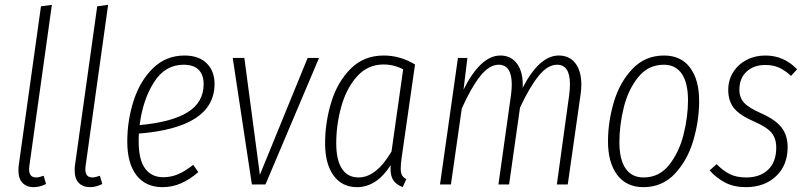

<svg xmlns="http://www.w3.org/2000/svg" viewBox="-20 -761 3332 792"><path d="M101 -76Q100 -71 100 -63Q100 -29 129 -29Q141 -29 160 -36L170 -2Q144 11 119 11Q90 11 73 -6.5Q56 -24 56 -58Q56 -70 57 -77L149 -735L194 -741Z M333 -76Q332 -71 332 -63Q332 -29 361 -29Q373 -29 392 -36L402 -2Q376 11 351 11Q322 11 305 -6.5Q288 -24 288 -58Q288 -70 289 -77L381 -735L426 -741Z M553 -210Q552 -199 552 -178Q552 -102 578.5 -66Q605 -30 653 -30Q686 -30 715 -42.5Q744 -55 777 -81L798 -51Q762 -20 726 -4.5Q690 11 650 11Q581 11 543 -38Q505 -87 505 -177Q505 -265 531.5 -346.5Q558 -428 611.5 -480Q665 -532 741 -532Q800 -532 832.5 -500Q865 -468 865 -415Q865 -235 553 -210ZM556 -245Q688 -257 754 -298Q820 -339 820 -414Q820 -452 799.5 -473Q779 -494 737 -494Q661 -494 615 -421.5Q569 -349 556 -245Z M1296 -522 1075 0H1019L940 -522H988L1052 -40L1249 -522Z M1692 -495 1637 -112Q1633 -87 1633 -65Q1633 -49 1638 -39Q1643 -29 1656 -22L1641 11Q1616 1 1603.5 -16Q1591 -33 1591 -64Q1591 -74 1592 -80Q1533 11 1453 11Q1391 11 1356 -37Q1321 -85 1321 -170Q1321 -256 1346.5 -339.5Q1372 -423 1426.5 -477.5Q1481 -532 1563 -532Q1631 -532 1692 -495ZM1367 -170Q1367 -101 1390.5 -65Q1414 -29 1459 -29Q1532 -29 1595 -136L1643 -475Q1605 -495 1562 -495Q1497 -495 1453 -446Q1409 -397 1388 -322Q1367 -247 1367 -170Z M2378 -412Q2378 -393 2375 -372L2322 0H2277L2328 -370Q2331 -394 2331 -414Q2331 -494 2278 -494Q2239 -494 2201.5 -447.5Q2164 -401 2125 -317L2080 0H2036L2088 -370Q2091 -394 2091 -413Q2091 -454 2077 -474Q2063 -494 2037 -494Q1998 -494 1960.5 -446.5Q1923 -399 1885 -314L1840 0H1795L1869 -522H1908L1892 -391Q1925 -458 1963.5 -495Q2002 -532 2044 -532Q2089 -532 2114 -496.5Q2139 -461 2136 -399Q2205 -532 2285 -532Q2329 -532 2353.5 -500Q2378 -468 2378 -412Z M2488 -178Q2488 -258 2512 -339.5Q2536 -421 2588.5 -476.5Q2641 -532 2719 -532Q2789 -532 2826.5 -482Q2864 -432 2864 -344Q2864 -264 2840 -182Q2816 -100 2764 -44.5Q2712 11 2634 11Q2564 11 2526 -39.5Q2488 -90 2488 -178ZM2818 -347Q2818 -419 2792.5 -456.5Q2767 -494 2718 -494Q2654 -494 2612.5 -442.5Q2571 -391 2553 -317.5Q2535 -244 2535 -175Q2535 -103 2560.5 -66Q2586 -29 2635 -29Q2699 -29 2740 -80.5Q2781 -132 2799.5 -205.5Q2818 -279 2818 -347Z M3268 -475 3243 -448Q3218 -471 3193.5 -482Q3169 -493 3137 -493Q3089 -493 3059.5 -465.5Q3030 -438 3030 -391Q3030 -358 3049.5 -337Q3069 -316 3119 -294Q3178 -268 3203.5 -235.5Q3229 -203 3229 -154Q3229 -79 3181 -34Q3133 11 3057 11Q3008 11 2972 -7.5Q2936 -26 2907 -58L2936 -84Q2962 -57 2990 -43Q3018 -29 3058 -29Q3115 -29 3148.5 -61Q3182 -93 3182 -152Q3182 -190 3162.5 -213.5Q3143 -237 3090 -260Q3032 -285 3008 -314.5Q2984 -344 2984 -390Q2984 -430 3004 -462.5Q3024 -495 3059 -513.5Q3094 -532 3137 -532Q3214 -532 3268 -475Z"/></svg>

Font: Fira Sans Extra Condensed ExtraLight
Style: Italic
Weight: 275
Width: 3
Italic angle: -8°
Designer: Carrois Corporate & Edenspiekermann AG
Foundry: Carrois Corporate GbR & Edenspiekermann AG
Version: Version 4.203